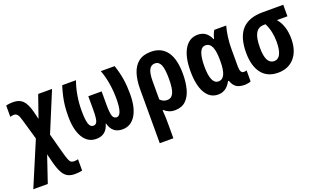

<svg xmlns="http://www.w3.org/2000/svg" viewBox="-94 -1019 2852 1720"><g transform="rotate(-20 1332.0 -158.5)"><path d="M82 -555.2Q141.6 -555.2 173.8 -522.9Q206.1 -490.7 227.1 -414.1L246.1 -335.9L319.8 -546.9H452.1L294.9 -168L347.2 25.9Q359.9 70.8 368.9 93.3Q377.9 115.7 388.9 122.8Q399.9 129.9 418 129.9Q427.7 129.9 436.8 128.4Q445.8 127 455.1 125V232.9Q441.4 235.8 424.8 238Q408.2 240.2 384.8 240.2Q345.2 240.2 317.6 225.8Q290 211.4 270.3 177Q250.5 142.6 233.9 83L210 -11.2L125 240.2H-13.2L164.1 -179.2L107.9 -374Q96.7 -415.5 83.7 -430.7Q70.8 -445.8 50.8 -445.8Q42 -445.8 32.2 -444.1Q22.5 -442.4 15.1 -439.9V-546.9Q41.5 -555.2 82 -555.2Z M1048.8 -546.9Q1073.7 -471.7 1083.7 -406Q1093.8 -340.3 1093.8 -265.1Q1093.8 -135.3 1048.3 -62.7Q1002.9 9.8 922.9 9.8Q825.7 9.8 800.8 -89.8H796.9Q770.5 9.8 672.9 9.8Q592.8 9.8 548.3 -63.7Q503.9 -137.2 503.9 -265.1Q503.9 -316.9 508.3 -361.3Q512.7 -405.8 522.7 -450.4Q532.7 -495.1 548.8 -546.9H680.2Q657.7 -484.9 645.8 -415.8Q633.8 -346.7 633.8 -271Q633.8 -188 646.2 -148.9Q658.7 -109.9 688 -109.9Q715.3 -109.9 725.1 -139.4Q734.9 -168.9 734.9 -241.2V-374H861.8V-241.2Q862.8 -166 872.6 -138.7Q882.3 -111.3 910.2 -109.9Q963.9 -109.9 963.9 -269Q963.9 -339.4 952.6 -410.9Q941.4 -482.4 917 -546.9Z M1600.1 -272.9Q1600.1 -191.9 1582.8 -127.9Q1565.4 -64 1526.4 -27.1Q1487.3 9.8 1422.4 9.8Q1391.1 9.8 1366.5 -1Q1341.8 -11.7 1323.2 -28.8H1317.4Q1320.3 7.8 1321.3 42Q1322.3 76.2 1322.3 104V240.2H1192.4V-273.9Q1192.4 -358.4 1212.4 -422.1Q1232.4 -485.8 1277.3 -521.5Q1322.3 -557.1 1397 -557.1Q1495.6 -557.1 1547.9 -485.8Q1600.1 -414.6 1600.1 -272.9ZM1395 -446.8Q1358.4 -446.8 1340.3 -412.6Q1322.3 -378.4 1322.3 -301.8V-129.9Q1349.1 -100.1 1389.2 -100.1Q1429.2 -100.1 1448.2 -139.6Q1467.3 -179.2 1467.3 -272.9Q1467.3 -368.2 1450 -407.5Q1432.6 -446.8 1395 -446.8Z M1834.5 9.8Q1757.3 9.8 1714.4 -63.7Q1671.4 -137.2 1671.4 -271Q1671.4 -408.2 1716.8 -482.7Q1762.2 -557.1 1842.3 -557.1Q1886.7 -557.1 1916.3 -535.4Q1945.8 -513.7 1964.4 -471.2H1969.2Q1981.4 -521.5 1999 -546.9H2112.3Q2099.6 -503.4 2092 -446.5Q2084.5 -389.6 2084.5 -334V-166Q2084.5 -102.1 2119.1 -102.1Q2134.3 -102.1 2146.5 -106.9V-2Q2141.1 2.4 2121.1 6.1Q2101.1 9.8 2090.3 9.8Q2037.6 9.8 2009 -9.5Q1980.5 -28.8 1965.3 -73.2H1957Q1914.6 9.8 1834.5 9.8ZM1877.4 -100.1Q1916.5 -100.1 1935.3 -140.6Q1954.1 -181.2 1954.1 -265.1V-272Q1954.1 -361.3 1935.1 -402.6Q1916 -443.8 1875.5 -443.8Q1838.4 -443.8 1820.8 -398.9Q1803.2 -354 1803.2 -270Q1803.2 -100.1 1877.4 -100.1Z M2620.1 -236.8Q2620.1 -122.1 2562.7 -56.2Q2505.4 9.8 2407.2 9.8Q2303.7 9.8 2250 -60.5Q2196.3 -130.9 2196.3 -255.9Q2196.3 -403.8 2261.2 -475.3Q2326.2 -546.9 2460 -546.9H2656.2V-437H2556.2Q2620.1 -361.3 2620.1 -236.8ZM2328.1 -256.8Q2328.1 -175.3 2348.9 -137.7Q2369.6 -100.1 2408.2 -100.1Q2487.3 -100.1 2487.3 -257.8Q2487.3 -305.7 2477.8 -349.6Q2468.3 -393.6 2447.3 -437H2432.1Q2377.4 -437 2352.8 -393.6Q2328.1 -350.1 2328.1 -256.8Z"/></g></svg>

Font: Open Sans Condensed
Style: Bold
Weight: 700
Width: 3
Designer: Monotype Design Team
Foundry: Monotype Imaging Inc.
Version: Version 3.003; ttfautohint (v1.8.4)